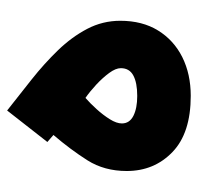

<svg xmlns="http://www.w3.org/2000/svg" viewBox="-28 -526 553 536"><g transform="rotate(-90 248.0 -258.5)"><path d="M138.7 -385.3 119.1 -402.3 207 -514.6Q250 -481 293.9 -446Q337.9 -411.1 375 -372.8Q412.1 -334.5 434.8 -291.3Q457.5 -248 457.5 -198.7Q457.5 -137.2 430.4 -93.3Q403.3 -49.3 356 -25.6Q308.6 -2 248 -2Q144 -2 91.1 -53Q38.1 -104 38.1 -180.7Q38.1 -243.2 67.9 -290.3Q97.7 -337.4 138.7 -385.3ZM325.2 -197.3Q325.2 -211.4 311.8 -229.7Q298.3 -248 279.1 -265.9Q259.8 -283.7 242.2 -295.9Q227.5 -283.2 210.9 -264.9Q194.3 -246.6 182.6 -227.8Q170.9 -209 170.9 -194.3Q170.9 -172.9 192.1 -162.1Q213.4 -151.4 247.6 -151.4Q284.7 -151.4 304.9 -162.4Q325.2 -173.3 325.2 -197.3Z"/></g></svg>

Font: Vazirmatn UI NL Black
Style: Regular
Weight: 900
Designer: Saber Rastikerdar
Foundry: Saber Rastikerdar
Version: Version 33.003